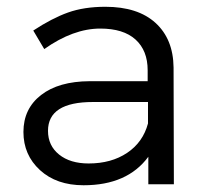

<svg xmlns="http://www.w3.org/2000/svg" viewBox="-20 -549 617 572"><path d="M498 0H421.9V-82Q359.4 2.9 229 2.9Q148.4 2.9 99.1 -42.2Q49.8 -87.4 49.8 -155.8Q49.8 -225.1 102.3 -265.9Q154.8 -306.6 247.1 -307.1H419.9V-339.8Q419.9 -398.4 383.8 -431.2Q347.7 -463.9 278.8 -463.9Q198.2 -463.9 111.8 -402.8L79.1 -458Q134.8 -494.6 182.6 -511.7Q230.5 -528.8 293.9 -528.8Q390.6 -528.8 443.4 -480.7Q496.1 -432.6 497.1 -348.1ZM244.1 -62Q311.5 -62 358.6 -93.5Q405.8 -125 420.9 -181.2V-245.1H256.8Q123 -245.1 123 -159.2Q123 -115.2 156 -88.6Q189 -62 244.1 -62Z"/></svg>

Font: Montserrat-Arabic Light
Style: Regular
Weight: 300
Designer: Mohamed Gaber
Foundry: Kief Type Foundry
Version: Version 5.008;PS 005.008;hotconv 1.0.88;makeotf.lib2.5.64775